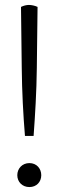

<svg xmlns="http://www.w3.org/2000/svg" viewBox="-20 -750 314 777"><path d="M68 -475C69 -378 74 -284 81 -200H116C122 -283 128 -379 129 -475L132 -722C122 -727 107 -730 97 -730C87 -730 75 -727 65 -722ZM99 7C128 7 147 -14 147 -41C147 -68 128 -90 99 -90C70 -90 50 -68 50 -41C50 -14 70 7 99 7Z"/></svg>

Font: Repo Light
Style: Regular
Weight: 300
Designer: Stefan Peev
Foundry: Context Ltd
Version: Version 001.502